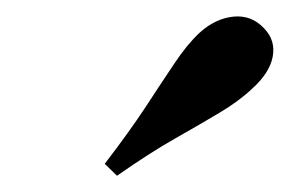

<svg xmlns="http://www.w3.org/2000/svg" viewBox="-20 -698 352 233"><path d="M122 -484.7 107.1 -499.2Q137.2 -538.5 157.2 -568.9Q177.1 -599.4 192.1 -621.7Q207 -644 222 -658.1Q241.1 -675.5 263.1 -677.8Q285.2 -680.1 300.8 -663.3Q314.7 -648.6 310.9 -629Q307.2 -609.5 286 -590.4Q270.2 -575.4 246.9 -561.5Q223.6 -547.5 192.6 -530Q161.7 -512.5 122 -484.7Z"/></svg>

Font: Playfair 5pt SemiExpanded Light 12pt
Style: Italic
Weight: 300
Italic angle: -15.6°
Version: Version 2.000;gftools[0.9.28]